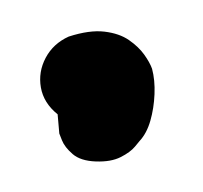

<svg xmlns="http://www.w3.org/2000/svg" viewBox="-50 -179 362 343"><g transform="rotate(-15 130.5 -8.0)"><path d="M91 103Q65 95 54.5 79.5Q44 64 42.5 51Q41 38 41 38L47 4Q28 -22 30.5 -50Q33 -78 52.5 -99Q72 -120 102 -125Q141 -127 166 -117Q191 -107 204.5 -91Q218 -75 224 -59Q230 -43 231 -31Q231 -10 223.5 14Q216 38 204 58Q192 78 176 88Q176 88 165.5 95.5Q155 103 136 107Q117 111 91 103Z"/></g></svg>

Font: Sour Gummy Black
Style: Regular
Weight: 900
Designer: Stefie Justprince
Foundry: Eifetstype
Version: Version 1.000